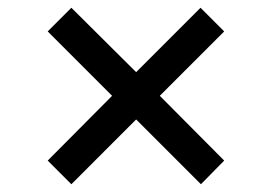

<svg xmlns="http://www.w3.org/2000/svg" viewBox="-20 -585 680 495"><path d="M331 -277 164 -110 103 -171 269 -338 103 -504 164 -565 331 -399 497 -565 558 -504 392 -338 558 -171 498 -110Z"/></svg>

Font: Open Sauce Sans Medium Italic
Style: Regular
Weight: 500
Italic angle: -10°
Designer: Alfredo Marco Pradil
Foundry: Creative Sauce Fz LLC
Version: Version 1.477